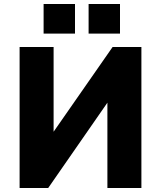

<svg xmlns="http://www.w3.org/2000/svg" viewBox="-20 -940 804 960"><path d="M78 0V-705H248V-267H238L543 -705H687V0H517V-441H527L221 0ZM423 -772V-920H580V-772ZM198 -772V-920H355V-772Z"/></svg>

Font: Nunito Sans 7pt SemiCondensed Black
Style: Regular
Weight: 900
Width: 4
Designer: Vernon Adams
Foundry: Vernon Adams
Version: Version 3.101;gftools[0.9.27]